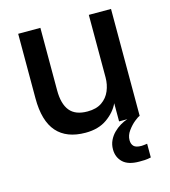

<svg xmlns="http://www.w3.org/2000/svg" viewBox="-110 -619 816 919"><g transform="rotate(-15 297.5 -159.5)"><path d="M255 11Q161 11 113 -43.5Q65 -98 65 -210V-530H175V-220Q175 -153 202.5 -119Q230 -85 290 -85Q334 -85 361.5 -104Q389 -123 402 -154Q415 -185 415 -220V-530H525V0H423V-90Q404 -49 361.5 -19Q319 11 255 11ZM467 211Q412 211 386 186Q360 161 360 122Q360 98 369.5 78Q379 58 394.5 42.5Q410 27 428.5 16Q447 5 464 0H525Q517 2 498.5 17Q480 32 464 54Q448 76 448 100Q448 119 458.5 130Q469 141 497 141Q504 141 509.5 140Q515 139 525 138V206Q507 210 494 210.5Q481 211 467 211Z"/></g></svg>

Font: Golos Text Medium
Style: Regular
Weight: 500
Designer: A.Korolkova, Vitaly Kuzmin
Foundry: ParaType Ltd
Version: Version 2.004